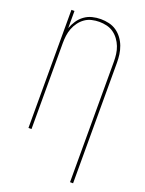

<svg xmlns="http://www.w3.org/2000/svg" viewBox="-174 -825 849 1123"><g transform="rotate(20 250.0 -264.0)"><path d="M409 215V-535Q409 -558 406 -581.5Q403 -605 394.5 -627Q386 -649 372 -668Q358 -687 339 -700.5Q320 -714 296.5 -719.5Q273 -725 250 -725Q227 -725 203.5 -719.5Q180 -714 161 -700.5Q142 -687 128 -668Q114 -649 105.5 -627Q97 -605 94 -581.5Q91 -558 91 -535V0H72V-735H91V-628Q100 -653 115 -675.5Q130 -698 152 -714Q174 -730 200 -736.5Q226 -743 253 -743Q279 -743 304.5 -737Q330 -731 351 -716.5Q372 -702 387.5 -681Q403 -660 412 -636Q421 -612 424.5 -586.5Q428 -561 428 -535V215Z"/></g></svg>

Font: Iosevka Thin
Style: Regular
Weight: 100
Monospace: yes
Designer: Belleve Invis
Foundry: Belleve Invis
Version: Version 32.5.0; ttfautohint (v1.8.4)